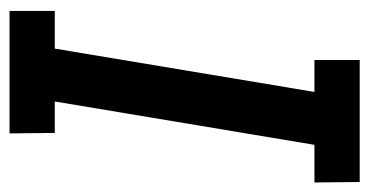

<svg xmlns="http://www.w3.org/2000/svg" viewBox="-206 -569 775 403"><g transform="rotate(90 181.5 -367.5)"><path d="M3 0V-95H82L173 -640H106V-735H362L363 -640H284L193 -95H259L260 0Z"/></g></svg>

Font: Iosevka QP
Style: Bold Italic
Weight: 700
Italic angle: -9°
Designer: Belleve Invis
Foundry: Belleve Invis
Version: Version 20.0.0; ttfautohint (v1.8.4)